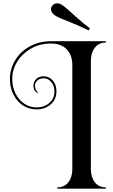

<svg xmlns="http://www.w3.org/2000/svg" viewBox="-20 -1045 681 1160"><path d="M326 87Q369 87 393 56Q417 25 417 -23V-652Q417 -711 383.5 -746.5Q350 -782 287 -782Q221 -782 168 -752Q115 -722 84.5 -673Q54 -624 54 -568Q54 -520 73.5 -480.5Q93 -441 126.5 -418.5Q160 -396 201 -396Q246 -396 277.5 -422.5Q309 -449 309 -493Q309 -525 290.5 -548.5Q272 -572 244 -572Q221 -572 206 -559Q191 -546 191 -526Q191 -514 196.5 -503.5Q202 -493 209 -487L206 -483Q182 -497 182 -526Q182 -551 198.5 -567.5Q215 -584 244 -584Q276 -584 298.5 -559Q321 -534 321 -493Q321 -444 286 -414Q251 -384 201 -384Q157 -384 120.5 -407Q84 -430 62 -472Q40 -514 40 -568Q40 -630 72.5 -682.5Q105 -735 161.5 -765.5Q218 -796 287 -796H620V-788Q577 -788 553 -757Q529 -726 529 -678V-23Q529 25 553 56Q577 87 620 87V95H326ZM416 -964Q423 -958 452.5 -931.5Q482 -905 523 -874L516 -861Q462 -888 387 -918Q336 -937 315 -950Q288 -967 288 -989Q288 -999 294 -1008Q306 -1025 325 -1025Q339 -1025 355 -1015Q379 -999 416 -964Z"/></svg>

Font: Myanmar April Display
Style: Regular
Weight: 400
Designer: Khon Soe Zaw Thu
Foundry: Myanmar OS
Version: Version 2.50 April 12, 2019